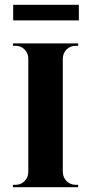

<svg xmlns="http://www.w3.org/2000/svg" viewBox="-20 -781 380 801"><path d="M35 -761H309V-696H35ZM34 0V-10H45Q67 -10 82 -25Q98 -41 98 -63V-537Q98 -559 82 -575Q67 -590 45 -590H34V-600H306V-590H296Q274 -590 258 -575Q243 -560 242 -537V-63Q243 -40 258 -25Q274 -10 296 -10H306V0Z"/></svg>

Font: Cinzel Bold(RUS BY LYAJKA)
Style: Regular
Weight: 700
Designer: Natanael Gama
Version: Version 1.001;PS 001.001;hotconv 1.0.56;makeotf.lib2.0.21325